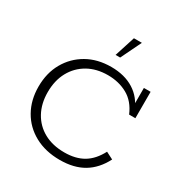

<svg xmlns="http://www.w3.org/2000/svg" viewBox="-185 -940 1039 1090"><g transform="rotate(30 335.0 -394.5)"><path d="M359 10Q265 10 194.5 -28.5Q124 -67 85.5 -135Q47 -203 47 -291Q47 -380 85.5 -448Q124 -516 192 -555Q260 -594 350 -594Q438 -594 499 -555.5Q560 -517 587 -446L569 -452V-583H613V-410H572Q542 -481 485.5 -512.5Q429 -544 357 -544Q282 -544 226 -512Q170 -480 139 -423Q108 -366 108 -290Q108 -215 139 -158.5Q170 -102 226.5 -71Q283 -40 360 -40Q434 -40 484.5 -70Q535 -100 569 -165L616 -141Q577 -65 514 -27.5Q451 10 359 10ZM336 -665 379 -799H431L366 -665Z"/></g></svg>

Font: Rokkitt Light
Style: Regular
Weight: 300
Version: Version 3.103